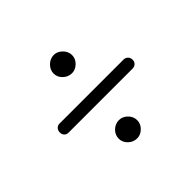

<svg xmlns="http://www.w3.org/2000/svg" viewBox="-108 -578 675 675"><g transform="rotate(-45 230.0 -240.5)"><path d="M70 -218Q61 -218 55 -224Q49 -230 49 -240Q49 -250 55 -256.5Q61 -263 70 -263H389Q398 -263 404.5 -256.5Q411 -250 411 -240Q411 -230 404.5 -224Q398 -218 389 -218ZM227 -33Q208 -33 194 -46.5Q180 -60 180 -78Q180 -97 194 -110.5Q208 -124 227 -124Q244 -124 258 -110.5Q272 -97 272 -78Q272 -60 258 -46.5Q244 -33 227 -33ZM227 -357Q208 -357 194 -370.5Q180 -384 180 -402Q180 -420 194 -434Q208 -448 227 -448Q244 -448 258 -434Q272 -420 272 -402Q272 -384 258 -370.5Q244 -357 227 -357Z"/></g></svg>

Font: Dosis ExtraLight Light
Style: Regular
Weight: 300
Version: Version 3.001; ttfautohint (v1.8.2)